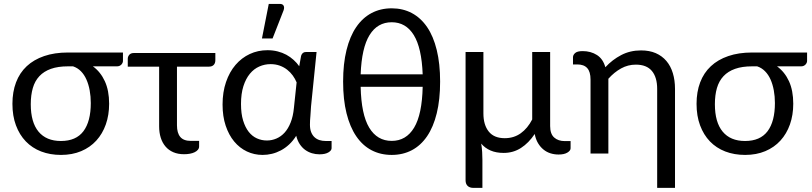

<svg xmlns="http://www.w3.org/2000/svg" viewBox="-20 -766 4052 958"><path d="M319 -435Q269.5 -435 234.2 -422.5Q199 -410 176.5 -386Q154 -362 143.8 -326.8Q133.5 -291.5 133.5 -246Q133.5 -156 172.2 -109.2Q211 -62.5 284 -62.5Q359.5 -62.5 396.2 -111.2Q433 -160 433 -252Q433 -285 427.5 -315Q422 -345 411.2 -369.2Q400.5 -393.5 383.8 -410.5Q367 -427.5 344.5 -435ZM593.5 -504V-462Q593.5 -457.5 591.5 -452.8Q589.5 -448 585.8 -444Q582 -440 576.5 -437.5Q571 -435 564 -435H443.5Q482 -407 503.2 -360.5Q524.5 -314 524.5 -248.5Q524.5 -192 508 -145.2Q491.5 -98.5 460.5 -64.5Q429.5 -30.5 385 -11.8Q340.5 7 284.5 7Q230 7 185.2 -10.2Q140.5 -27.5 108.8 -60.5Q77 -93.5 59.5 -140.8Q42 -188 42 -248Q42 -307.5 60 -355Q78 -402.5 113.2 -435.5Q148.5 -468.5 200.2 -486.2Q252 -504 319 -504Z M1054.5 -466Q1054.5 -450.5 1046.2 -442Q1038 -433.5 1022.5 -433.5H863V-140.5Q863 -102.5 879.5 -82.8Q896 -63 932.5 -63H973.5V-35.5Q973.5 -26 967.5 -18.8Q961.5 -11.5 951.2 -6.5Q941 -1.5 927.5 1Q914 3.5 898.5 3.5Q868 3.5 844.8 -6.5Q821.5 -16.5 805.8 -35Q790 -53.5 782 -79Q774 -104.5 774 -135.5V-433.5H617.5V-472.5Q617.5 -484 625.2 -492.8Q633 -501.5 648 -501.5H1054.5Z M1460 -355Q1452.5 -373 1440.8 -389.2Q1429 -405.5 1412.8 -418.2Q1396.5 -431 1375.8 -438.5Q1355 -446 1330 -446Q1300.5 -446 1273.8 -434.2Q1247 -422.5 1226.8 -398Q1206.5 -373.5 1194.5 -336Q1182.5 -298.5 1182.5 -247Q1182.5 -199 1193 -164.8Q1203.5 -130.5 1221 -108.2Q1238.5 -86 1262 -75.5Q1285.5 -65 1311.5 -65Q1336.5 -65 1359.2 -74.8Q1382 -84.5 1400 -104.2Q1418 -124 1430.2 -154.8Q1442.5 -185.5 1446.5 -227.5ZM1634.5 -62.5V-26.5Q1634.5 -15 1618.5 -5.5Q1602.5 4 1574 4Q1554.5 4 1536.2 -1.5Q1518 -7 1502.5 -18.2Q1487 -29.5 1475.5 -47Q1464 -64.5 1458 -88.5Q1442 -63 1422.5 -45Q1403 -27 1381.2 -15.5Q1359.5 -4 1336.5 1.5Q1313.5 7 1290.5 7Q1248.5 7 1212 -10.2Q1175.5 -27.5 1148.5 -60Q1121.5 -92.5 1106 -139Q1090.5 -185.5 1090.5 -244.5Q1090.5 -306.5 1107.8 -356.8Q1125 -407 1155.2 -442.2Q1185.5 -477.5 1226.2 -496.5Q1267 -515.5 1314.5 -515.5Q1341.5 -515.5 1365.2 -509.5Q1389 -503.5 1408.8 -492.8Q1428.5 -482 1444.8 -467.2Q1461 -452.5 1473 -435.5L1482.5 -488Q1488.5 -506.5 1506.5 -506.5H1559.5L1532 -236Q1531 -211.5 1528.8 -187.8Q1526.5 -164 1526.5 -144Q1526.5 -122 1532.5 -106.8Q1538.5 -91.5 1549.2 -81.5Q1560 -71.5 1574.2 -67Q1588.5 -62.5 1605 -62.5ZM1287 -574 1321 -746.5H1376.5Q1390 -746.5 1395 -737.8Q1400 -729 1395 -714.5L1340 -574Z M1779.5 -333Q1782.5 -195 1822.2 -129Q1862 -63 1934.5 -63Q2006.5 -63 2046.2 -129Q2086 -195 2089 -333ZM2089 -395Q2084 -527.5 2044.5 -591.2Q2005 -655 1934.5 -655Q1863.5 -655 1824 -591.2Q1784.5 -527.5 1779.5 -395ZM1934.5 -724.5Q1990 -724.5 2034.8 -700.8Q2079.5 -677 2111 -631Q2142.5 -585 2159.2 -516.5Q2176 -448 2176 -359Q2176 -269 2159.2 -200.8Q2142.5 -132.5 2111 -86.2Q2079.5 -40 2034.8 -16.5Q1990 7 1934.5 7Q1878.5 7 1833.8 -16.5Q1789 -40 1757.5 -86.2Q1726 -132.5 1709 -200.8Q1692 -269 1692 -359Q1692 -448 1709 -516.5Q1726 -585 1757.5 -631Q1789 -677 1833.8 -700.8Q1878.5 -724.5 1934.5 -724.5Z M2827 -62V-26Q2827 -14.5 2811.2 -4.8Q2795.5 5 2767 5Q2746 5 2726.8 -1Q2707.5 -7 2691.8 -19.8Q2676 -32.5 2664.5 -51.8Q2653 -71 2648 -97.5Q2618 -52.5 2579.5 -27.8Q2541 -3 2493 -3Q2455.5 -3 2427.8 -15Q2400 -27 2381 -49.5Q2384.5 -28.5 2385.8 -7.2Q2387 14 2387 32V171.5H2342.5Q2323.5 171.5 2313.2 161.5Q2303 151.5 2303 133.5V-506.5H2392V-200Q2392 -143 2418.5 -109.8Q2445 -76.5 2498.5 -76.5Q2544 -76.5 2578.2 -101Q2612.5 -125.5 2635.5 -170V-506.5H2725V-137Q2725 -98 2745 -80Q2765 -62 2798 -62Z M2839 -480.5Q2839 -492 2849.8 -501.5Q2860.5 -511 2887 -511Q2928 -511 2958.5 -491.5Q2989 -472 3000.5 -430.5Q3035 -468 3079.5 -491.2Q3124 -514.5 3178.5 -514.5Q3220.5 -514.5 3252 -500.8Q3283.5 -487 3305 -461.8Q3326.5 -436.5 3337.2 -401Q3348 -365.5 3348 -322.5V171.5H3259V-322.5Q3259 -380 3232.8 -411.8Q3206.5 -443.5 3152.5 -443.5Q3113 -443.5 3078.8 -424.5Q3044.5 -405.5 3015.5 -373V0H2926.5V-369Q2926.5 -408 2910 -426.2Q2893.5 -444.5 2860.5 -444.5H2839Z M3732.5 -435Q3683 -435 3647.8 -422.5Q3612.5 -410 3590 -386Q3567.5 -362 3557.2 -326.8Q3547 -291.5 3547 -246Q3547 -156 3585.8 -109.2Q3624.5 -62.5 3697.5 -62.5Q3773 -62.5 3809.8 -111.2Q3846.5 -160 3846.5 -252Q3846.5 -285 3841 -315Q3835.5 -345 3824.8 -369.2Q3814 -393.5 3797.2 -410.5Q3780.5 -427.5 3758 -435ZM4007 -504V-462Q4007 -457.5 4005 -452.8Q4003 -448 3999.2 -444Q3995.5 -440 3990 -437.5Q3984.5 -435 3977.5 -435H3857Q3895.5 -407 3916.8 -360.5Q3938 -314 3938 -248.5Q3938 -192 3921.5 -145.2Q3905 -98.5 3874 -64.5Q3843 -30.5 3798.5 -11.8Q3754 7 3698 7Q3643.5 7 3598.8 -10.2Q3554 -27.5 3522.2 -60.5Q3490.5 -93.5 3473 -140.8Q3455.5 -188 3455.5 -248Q3455.5 -307.5 3473.5 -355Q3491.5 -402.5 3526.8 -435.5Q3562 -468.5 3613.8 -486.2Q3665.5 -504 3732.5 -504Z"/></svg>

Font: Lato
Style: Regular
Weight: 400
Designer: Lukasz Dziedzic with Adam Twardoch and Botio Nikoltchev
Foundry: tyPoland Lukasz Dziedzic
Version: Version 2.015; 2015-08-06; http://www.latofonts.com/